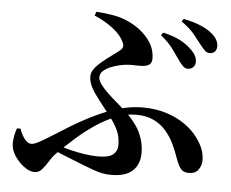

<svg xmlns="http://www.w3.org/2000/svg" viewBox="-54 -826 1109 923"><g transform="rotate(5 500.0 -364.0)"><path d="M788.6 -564.5Q774.8 -585 753 -614.8Q731.2 -644.5 693.4 -675L703.5 -688.4Q754.7 -676.3 787.4 -659Q820.1 -641.7 842.9 -618.4Q858.5 -603.4 865.1 -589.6Q871.7 -575.8 871.7 -561Q871.7 -545.9 861.2 -535.3Q850.7 -524.7 834.1 -525.4Q821.6 -526.1 811.4 -536.3Q801.2 -546.5 788.6 -564.5ZM883.6 -650.4Q870.2 -668.2 849.8 -693.5Q829.4 -718.8 786.5 -749.5L795.4 -762.4Q844.3 -752.5 877.9 -738.4Q911.4 -724.2 932.4 -707Q967.7 -678.4 967.7 -644.7Q967.7 -628.4 958.5 -619Q949.3 -609.6 933.8 -609.6Q919.4 -609.6 909 -620.5Q898.6 -631.4 883.6 -650.4ZM367.5 -741.4 374.7 -760.1Q417.3 -757.4 458.8 -750Q500.2 -742.6 534.6 -725.5Q590.1 -699.6 626.4 -655.5Q662.6 -611.4 662.6 -559.5Q662.6 -539.1 651.5 -530.6Q640.4 -522.1 622.7 -520.4Q605 -518.8 585.1 -519.7Q565.2 -520.6 548.2 -519.5Q530.3 -518.5 507.9 -513.5Q485.4 -508.5 464.2 -499.6Q442.9 -490.8 429.4 -478Q415.9 -465.2 415.9 -448.4Q415.9 -432.7 429.7 -413.8Q443.4 -395 464.9 -374.6Q486.3 -354.2 510.5 -333.7Q534.6 -313.1 555.2 -294.1Q606.3 -246.2 628.2 -199.5Q650 -152.7 650 -103.6Q650 -47.5 616.2 -16.3Q582.5 15 514 15Q489.7 15 468.9 10.8Q448.1 6.6 426.3 -1.5Q404.4 -9.7 376.1 -20.3Q343.1 -33.8 303.8 -49.1Q264.4 -64.3 222.6 -83.5L236.9 -108.1Q266.1 -98 302.6 -88.5Q339.2 -79.1 376.3 -73.5Q413.3 -67.9 442.7 -67.9Q496.2 -67.9 515.9 -85.3Q535.7 -102.7 535.7 -130.1Q535.7 -172 520.2 -204Q504.8 -236.1 476.6 -271.6Q449.3 -307.5 425.5 -337.3Q401.8 -367.2 387.1 -394.3Q372.4 -421.5 372.4 -449Q372.4 -467.6 386.5 -486.3Q400.6 -504.9 422 -522.5Q443.4 -540.1 464.9 -555.5Q486.4 -570.8 501.4 -582.7Q515.4 -593.9 517 -603.4Q518.6 -612.8 512.8 -624.6Q497.7 -658.8 457.8 -689.5Q417.8 -720.1 367.5 -741.4ZM59.9 -168.5Q70.7 -137.3 86.2 -118.7Q101.7 -100.1 117 -100.1Q125.7 -100.1 137.9 -104.9Q150.2 -109.7 174.4 -123.9Q198.5 -138.1 240.7 -164.5Q287 -194.8 335.8 -222.7Q384.6 -250.5 434.7 -272.7Q484.8 -294.9 535.9 -308Q587 -321.2 637.1 -321.2Q701.5 -321.2 753.1 -304.2Q804.6 -287.3 843 -260Q881.4 -232.7 903.6 -201.4Q926 -171.2 935.4 -145.5Q944.9 -119.7 944.9 -92.2Q944.9 -68.3 930.3 -47.5Q915.6 -26.7 883.5 -26.7Q856.7 -26.7 843.3 -45.4Q829.9 -64.1 817.6 -100.4Q807.2 -131 791.6 -162.7Q776 -194.4 752 -222.1Q728.1 -249.8 692.8 -266.7Q657.6 -283.6 608.1 -283.6Q560.7 -283.6 511.9 -264.4Q463.1 -245.1 415.8 -213.5Q368.5 -181.8 323.8 -142.3Q279 -102.7 238.7 -62.1Q222.6 -45.4 208.9 -22.6Q195.2 0.2 180.2 16.9Q165.2 33.7 144.9 33.7Q122 33.7 94.9 14.3Q67.9 -5.1 48.4 -34.8Q29 -64.4 29 -94.5Q29 -112.8 32.9 -132.9Q36.9 -153.1 43 -168.2Z"/></g></svg>

Font: Noto Serif SC
Style: Regular
Weight: 200
Designer: Ryoko NISHIZUKA 西塚涼子 (kana & ideographs); Frank Grießhammer (Latin, Greek & Cyrillic); Wenlong ZHANG 张文龙 (bopomofo); San
Foundry: Adobe
Version: Version 2.001;hotconv 1.1.0;makeotfexe 2.6.0